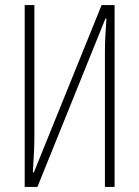

<svg xmlns="http://www.w3.org/2000/svg" viewBox="-20 -734 547 754"><path d="M77 0H127L394 -661H398C395 -619 392 -571 392 -530V0H430V-714H379L113 -57H109C113 -122 115 -161 115 -194V-714H77Z"/></svg>

Font: Noto Sans ExtraCondensed ExtraLight
Style: Regular
Weight: 200
Width: 2
Designer: Monotype Design Team
Foundry: Monotype Imaging Inc.
Version: Version 2.013